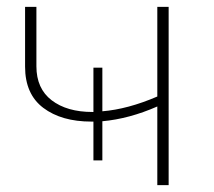

<svg xmlns="http://www.w3.org/2000/svg" viewBox="-20 -539 624 559"><path d="M252 -72V-185Q249 -185 246 -185Q159 -185 106 -225Q53 -265 53 -345V-519H86V-346Q86 -281 130.5 -247Q175 -213 249 -213Q250 -213 252 -213V-342H278V-215Q352 -221 438 -258V-519H471V0H438V-229Q356 -193 278 -186V-72Z"/></svg>

Font: Montserrat ExtraLight
Style: Regular
Weight: 200
Designer: Julieta Ulanovsky
Foundry: Julieta Ulanovsky
Version: Version 9.000; ttfautohint (v1.8.4.7-5d5b)